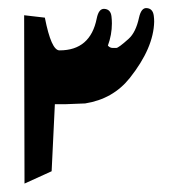

<svg xmlns="http://www.w3.org/2000/svg" viewBox="-20 -468 431 470"><path d="M294.9 -373Q312.5 -388.7 320.3 -424.8Q325.7 -449.2 338.9 -448.2Q354 -447.3 356.4 -429.7Q357.4 -422.4 357.4 -415Q356 -350.6 297.9 -277.3Q256.8 -225.6 188.5 -214.8L139.6 -212.9H114.3L106.4 -48.8L40 -18.6L39.1 -430.7L89.8 -424.8Q105.5 -344.7 125.5 -344.7Q125.5 -344.7 126 -344.7Q201.2 -344.7 216.8 -422.9Q221.7 -447.3 235.4 -446.3Q251 -445.3 252.9 -427.7Q253.9 -419.4 253.9 -410.6Q253.9 -382.8 244.1 -356.4Q249 -350.6 256.3 -350.6Q256.3 -350.6 256.8 -350.6Q257.8 -350.6 258.3 -350.6Q259.3 -350.6 259.8 -350.6Q260.7 -350.6 261.2 -350.6Q261.7 -350.6 262.7 -350.6Q263.7 -350.6 264.6 -350.6Q270 -350.6 294.9 -373Z"/></svg>

Font: LaylaThuluth
Style: Regular
Weight: 400
Version: Version 2.0